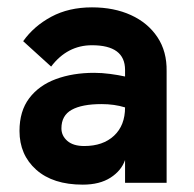

<svg xmlns="http://www.w3.org/2000/svg" viewBox="-20 -497 528 522"><path d="M205 5Q124 5 78.5 -35.5Q33 -76 33 -141Q33 -195 59.5 -230Q86 -265 132 -282Q178 -299 236 -299Q257 -299 279.5 -296Q302 -293 320 -289V-307Q320 -374 230 -374Q163 -374 119 -316L43 -385Q72 -426 119.5 -451.5Q167 -477 230 -477Q290 -477 336 -456Q382 -435 408 -396Q434 -357 433 -303V0H320V-62Q310 -33 280.5 -14Q251 5 205 5ZM209 -100Q260 -100 290 -128Q320 -156 320 -205Q291 -214 256 -214Q203 -214 175 -198.5Q147 -183 147 -148Q147 -128 163 -114Q179 -100 209 -100Z"/></svg>

Font: Lil Grotesk Bold
Style: Regular
Weight: 700
Designer: Bastien Sozeau
Foundry: NBR — Bastien Sozeau
Version: Version 4.002; ttfautohint (v1.8.4.7-5d5b)